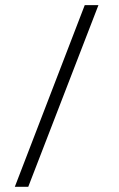

<svg xmlns="http://www.w3.org/2000/svg" viewBox="-20 -720 458 740"><path d="M306.6 -700.2 37.1 0H88.9L359.4 -700.2Z"/></svg>

Font: TriodPostnaja
Style: Medium
Weight: 500
Version: 20110805; ttfautohint (v0.96) -l 8 -r 50 -G 200 -x 14 -w "G"